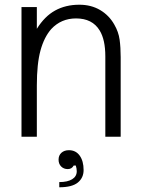

<svg xmlns="http://www.w3.org/2000/svg" viewBox="-20 -579 598 813"><path d="M71 0V-549H136V-457Q169 -510 213.5 -534.5Q258 -559 316 -559Q366 -559 404 -536.5Q442 -514 464 -475Q482 -444 486.5 -411Q491 -378 491 -337V0H426V-340Q426 -411 402 -450Q371 -501 302 -501Q239 -501 197 -456Q167 -422 151.5 -365.5Q136 -309 136 -217V0ZM231 192Q266 192 285.5 180Q305 168 305 146Q305 135 301 122H292Q284 137 267 137Q250 137 239 126Q228 115 228 97Q228 79 240 68Q252 57 272 57Q301 57 317.5 80Q334 103 334 141Q334 174 309.5 194Q285 214 231 214Z"/></svg>

Font: Open Sauce One Light
Style: Regular
Weight: 300
Designer: Alfredo Marco Pradil
Foundry: Creative Sauce Fz LLC
Version: Version 1.477